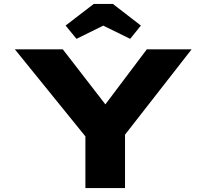

<svg xmlns="http://www.w3.org/2000/svg" viewBox="-20 -949 1042 969"><path d="M411 0V-313L431 -236L55 -700H297L570 -347H455L721 -700H947L606 -263L611 -321V0ZM366 -753 311 -820 453 -929H550L691 -820L637 -753L486 -827H516Z"/></svg>

Font: Lexend Zetta ExtraBold
Style: Regular
Weight: 800
Designer: Bonnie Shaver-Troup, Thomas Jockin
Foundry: Lexend
Version: Version 1.007